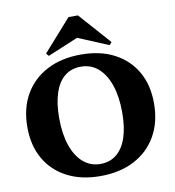

<svg xmlns="http://www.w3.org/2000/svg" viewBox="-99 -1023 1025 1126"><g transform="rotate(-10 413.0 -459.5)"><path d="M408 16Q295 16 211 -27.5Q127 -71 81 -151Q35 -231 35 -340Q35 -452 82 -534Q129 -616 215 -661Q301 -706 418 -706Q532 -706 615.5 -662.5Q699 -619 745 -539.5Q791 -460 791 -350Q791 -239 744 -156.5Q697 -74 611 -29Q525 16 408 16ZM421 -54Q477 -54 517 -86.5Q557 -119 577.5 -180.5Q598 -242 598 -329Q598 -424 574.5 -492.5Q551 -561 508 -598.5Q465 -636 405 -636Q348 -636 308.5 -604Q269 -572 248.5 -510Q228 -448 228 -361Q228 -267 251.5 -198Q275 -129 318.5 -91.5Q362 -54 421 -54ZM232 -731 218 -747 385 -935H441L608 -747L594 -731L407 -809H419Z"/></g></svg>

Font: Platypi Light
Style: Bold
Weight: 700
Version: Version 1.200